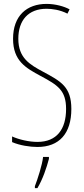

<svg xmlns="http://www.w3.org/2000/svg" viewBox="-20 -744 429 985"><path d="M346 -185C346 -299 292 -327 201 -376C132 -413 74 -447 74 -545C74 -640 125 -699 219 -699C246 -699 287 -694 326 -674L337 -696C310 -711 264 -724 219 -724C117 -724 47 -663 47 -545C47 -431 113 -395 189 -354C277 -307 319 -280 319 -185C319 -82 272 -16 172 -16C129 -16 77 -28 42 -44V-15C81 2 134 10 172 10C284 10 346 -59 346 -185ZM231 71V61H201C197 101 173 175 159 211V221H172C199 176 219 117 231 71Z"/></svg>

Font: Noto Sans Myanmar ExtraCondensed Thin
Style: Regular
Weight: 100
Width: 2
Designer: Monotype Design Team
Foundry: Monotype Imaging Inc.
Version: Version 2.107